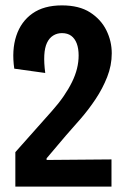

<svg xmlns="http://www.w3.org/2000/svg" viewBox="-20 -693 471 713"><path d="M37 0V-128L173 -281Q198 -309 216.5 -336Q235 -363 247.5 -388.5Q260 -414 266 -438.5Q272 -463 272 -487Q272 -513 265 -531.5Q258 -550 244.5 -560Q231 -570 210 -570Q192 -570 177.5 -561Q163 -552 154.5 -534Q146 -516 144.5 -488Q143 -460 148 -422L33 -438Q23 -507 40.5 -560Q58 -613 100.5 -643Q143 -673 210 -673Q274 -673 314.5 -647Q355 -621 375 -580.5Q395 -540 395 -495Q395 -450 378 -407Q361 -364 335 -325Q309 -286 279.5 -252Q250 -218 225 -190L153 -105V-99L394 -101V0Z"/></svg>

Font: Bricolage Grotesque Condensed SemiBold
Style: Regular
Weight: 600
Width: 3
Designer: Mathieu Triay
Foundry: Atelier Triay
Version: Version 1.000;gftools[0.9.30]